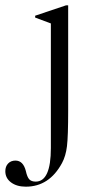

<svg xmlns="http://www.w3.org/2000/svg" viewBox="-110 -454 348 721"><path d="M81 102V-366L22 -388V-395L138 -434H146V-40Q146 58 141.5 95Q137 132 123 158Q75 247 -13 247Q-47 247 -68.5 231Q-90 215 -90 189Q-90 171 -79.5 160Q-69 149 -52 149Q-23 149 -13 188Q-8 211 0 219.5Q8 228 24 228Q81 228 81 102Z"/></svg>

Font: Libre Caslon Display
Style: Regular
Weight: 400
Designer: Pablo Impallari, Rodrigo Fuenzalida
Foundry: Pablo Impallari, Rodrigo Fuenzalida
Version: Version 1.002